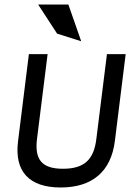

<svg xmlns="http://www.w3.org/2000/svg" viewBox="-20 -820 577 851"><path d="M283 -800H149L233 -671L340 -637ZM407 -204C396 -113 354 -72 259 -72C164 -72 133 -114 144 -204L191 -580H108L60 -194C43 -60 109 11 249 11C389 11 472 -60 489 -194L537 -580H454Z"/></svg>

Font: Charger
Style: BdIt
Weight: 400
Designer: Jasper
Foundry: Cannot Into Space Fonts
Version: Version 0.98